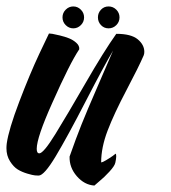

<svg xmlns="http://www.w3.org/2000/svg" viewBox="-90 -545 531 596"><path d="M62 -441Q66 -441 72.5 -440Q79 -439 95.5 -435Q112 -431 124.5 -426Q137 -421 147 -412Q157 -403 156 -392Q127 -349 72 -225Q24 -118 24 -83Q24 -69 32 -69Q45 -69 82 -129Q119 -189 175.5 -287Q232 -385 271 -440Q317 -440 337.5 -423Q358 -406 358 -384Q358 -378 356 -373Q341 -338 302.5 -265Q264 -192 244 -139.5Q224 -87 224 -41Q224 -41 225 -41Q228 -41 239 -47.5Q250 -54 260 -61L269 -68Q273 -63 268 -40Q266 -30 249.5 -12Q233 6 218 18L203 31Q172 29 148.5 2Q125 -25 126 -59Q146 -116 163 -158.5Q180 -201 210.5 -271Q241 -341 261 -388Q233 -341 176 -230.5Q119 -120 83 -60Q47 0 30 0Q26 0 19 -0.5Q12 -1 -5 -6Q-22 -11 -35 -19Q-48 -27 -59 -44.5Q-70 -62 -70 -85Q-70 -92 -69 -100Q-63 -143 -30.5 -228.5Q2 -314 32 -378ZM223.5 -515Q233 -525 247 -525Q261 -525 271 -515Q281 -505 281 -491Q281 -477 271 -467Q261 -457 247 -457Q233 -457 223.5 -467Q214 -477 214 -491Q214 -505 223.5 -515ZM114 -515Q124 -525 137.5 -525Q151 -525 161 -515Q171 -505 171 -491Q171 -477 161 -467Q151 -457 137.5 -457Q124 -457 114 -467Q104 -477 104 -491Q104 -505 114 -515Z"/></svg>

Font: Vervelle
Style: Script
Weight: 400
Monospace: yes
Designer: Nur Solikh
Foundry: Astageni Type
Version: Version 1.0